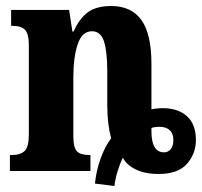

<svg xmlns="http://www.w3.org/2000/svg" viewBox="-20 -569 672 639"><path d="M296 42Q300 0 314.5 -40.5Q329 -81 350 -109Q337 -155 337 -221V-330Q337 -398 326 -431.5Q315 -465 286 -465Q253 -465 238.5 -421.5Q224 -378 224 -309V-118Q224 -78 236 -65.5Q248 -53 278 -53H281V0H13V-53H17Q48 -53 62 -66.5Q76 -80 76 -122V-418Q76 -457 63 -470Q50 -483 21 -483H17V-536H210L221 -464H225Q243 -506 271.5 -527.5Q300 -549 350 -549Q417 -549 450.5 -502.5Q484 -456 484 -356V-205Q502 -209 522 -209Q572 -209 602 -182.5Q632 -156 632 -103Q632 -58 602.5 -24Q573 10 508 10Q463 10 432 -5Q401 -20 389 -44Q380 -27 371.5 0.5Q363 28 361 50ZM557 -103Q557 -125 544.5 -136Q532 -147 511 -147Q494 -147 484 -143V-132Q484 -62 526 -62Q540 -62 548.5 -73Q557 -84 557 -103Z"/></svg>

Font: Noto Serif CondExtraBold
Style: Regular
Weight: 800
Width: 3
Designer: Monotype Design Team
Foundry: Monotype Imaging Inc.
Version: Version 1.001